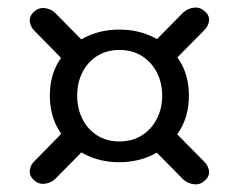

<svg xmlns="http://www.w3.org/2000/svg" viewBox="-20 -588 633 510"><path d="M73.6 -162Q61.1 -151.2 59.3 -136.2Q57.4 -121.2 70.4 -109.4Q82.6 -98 98.6 -99.9Q114.6 -101.7 126.6 -112.6L215.6 -202.8L161.5 -251.9ZM70.4 -556.8Q57.4 -545 59.3 -530.2Q61.1 -515.4 73.6 -504.2L161.6 -414.2L215.1 -463.9L126.6 -553.6Q114.6 -564.9 98.6 -566.5Q82.6 -568.2 70.4 -556.8ZM524.2 -557.6Q512 -569.4 495.6 -567.7Q479.3 -566.1 466.7 -554.8L378 -464.9L431.9 -415.9L521 -506.1Q533.1 -517.5 535.1 -532Q537.2 -546.6 524.2 -557.6ZM524.2 -108.6Q537.2 -120 535.1 -134.4Q533.1 -148.7 521 -160.1L432.2 -250L378.4 -200.9L466.7 -111.4Q479.3 -100.1 495.6 -98.5Q512 -96.8 524.2 -108.6ZM296.5 -157.1Q348.2 -157.1 390.3 -179.1Q432.4 -201 457.1 -240.9Q481.8 -280.7 481.8 -333.9Q481.8 -387.5 457 -426.8Q432.3 -466.1 390.4 -487.7Q348.6 -509.4 296.9 -509.4Q245.7 -509.4 203.8 -487.7Q161.9 -466 137.2 -426.7Q112.4 -387.4 112.4 -333.9Q112.4 -280.8 137.2 -241Q161.9 -201.1 203.5 -179.1Q245.2 -157.1 296.5 -157.1ZM297.3 -212.3Q263 -212.3 237.7 -228.6Q212.4 -244.9 198.7 -272.5Q185 -300.1 185 -333.9Q185 -368.2 198.7 -395.5Q212.4 -422.8 237.7 -439.1Q263 -455.3 297.3 -455.3Q331.7 -455.3 357.2 -439.1Q382.7 -422.8 396.7 -395.4Q410.8 -368.1 410.8 -333.9Q410.8 -300.1 396.7 -272.5Q382.7 -244.9 357.2 -228.6Q331.7 -212.3 297.3 -212.3Z"/></svg>

Font: Fraunces
Style: Regular
Weight: 900
Version: Version 1.000;[b76b70a41]